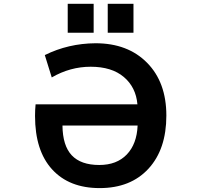

<svg xmlns="http://www.w3.org/2000/svg" viewBox="-20 -966 1040 998"><path d="M695.3 -313.5H304.7Q305.7 -209 353 -158.7Q400.4 -108.4 496.1 -108.4Q586.9 -108.4 639.2 -163.1Q691.4 -217.8 695.3 -313.5ZM451.2 -619.1Q344.7 -619.1 249 -563.5L212.9 -679.7Q335 -740.2 476.6 -741.2Q644.5 -741.2 744.6 -639.6Q844.7 -538.1 844.7 -365.2Q844.7 -190.4 752 -89.4Q659.2 11.7 498 11.7Q339.8 11.7 251 -85.4Q162.1 -182.6 162.1 -363.3Q162.1 -394.5 165 -423.8H694.3Q686.5 -512.7 623.5 -565.9Q560.5 -619.1 451.2 -619.1ZM332 -795.9V-946.3H466.8V-795.9ZM540 -795.9V-946.3H673.8V-795.9Z"/></svg>

Font: GenEi Gothic M Regular
Style: Bold
Weight: 700
Designer: o_tamon (Modified); [Source Han Sans]
Ryoko NISHIZUKA  (kana & ideographs); Paul D. Hunt (Latin, Greek & Cyrillic); Wenl
Version: Version 1.1a;Original Version 1.004